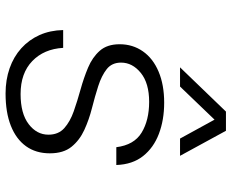

<svg xmlns="http://www.w3.org/2000/svg" viewBox="-91 -729 832 690"><g transform="rotate(90 325.0 -384.0)"><path d="M316 12Q267 12 225.5 -2.5Q184 -17 153.5 -44.5Q123 -72 106 -110Q89 -148 88 -195H152Q156 -126 199.5 -84Q243 -42 318 -42Q388 -42 426 -71Q464 -100 464 -142Q464 -178 440.5 -199Q417 -220 380 -233Q343 -246 301.5 -257.5Q260 -269 223 -284.5Q186 -300 162.5 -326.5Q139 -353 139 -398Q139 -445 164.5 -481.5Q190 -518 237.5 -538Q285 -558 349 -558Q411 -558 461 -539Q511 -520 541 -482Q571 -444 573 -386H509Q501 -450 456.5 -477Q412 -504 346 -504Q279 -504 242 -474Q205 -444 205 -403Q205 -370 228.5 -351.5Q252 -333 289.5 -321Q327 -309 368.5 -298.5Q410 -288 447 -271Q484 -254 507.5 -225Q531 -196 531 -147Q531 -97 505.5 -61.5Q480 -26 432 -7Q384 12 316 12ZM222 -615 381 -780H450L540 -615H478L410 -739L291 -615Z"/></g></svg>

Font: Azeret Mono Thin ExtraLight
Style: Italic
Weight: 250
Italic angle: -12°
Version: Version 1.002